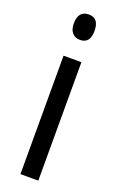

<svg xmlns="http://www.w3.org/2000/svg" viewBox="-146 -778 502 818"><g transform="rotate(20 105.5 -369.5)"><path d="M107 -739Q153 -739 153 -681Q153 -624 107 -624Q85 -624 72 -639Q59 -654 59 -681Q59 -739 107 -739ZM146 -537V0H65V-537Z"/></g></svg>

Font: Noto Sans Lao ExtraCondensed
Style: Regular
Weight: 400
Width: 2
Designer: Monotype Design Team
Foundry: Monotype Imaging Inc.
Version: Version 2.003; ttfautohint (v1.8.4.7-5d5b)